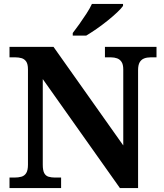

<svg xmlns="http://www.w3.org/2000/svg" viewBox="-20 -951 828 971"><path d="M28.1 0V-53H52.7Q72.8 -53 88.4 -57.4Q104 -61.9 112.7 -75.9Q121.4 -90 121.4 -118.1V-599.9Q121.4 -627 112.5 -639.8Q103.6 -652.6 89.2 -656.8Q74.7 -661 58 -661H28.1V-714H250.6L603.4 -215.5V-599.9Q603.4 -624.7 594.8 -637.8Q586.2 -650.8 572.3 -655.9Q558.4 -661 541.1 -661H510.7V-714H771.5V-661H741.1Q723.2 -661 708.8 -655.4Q694.5 -649.8 686.4 -636Q678.3 -622.1 678.3 -595.9V0H586.4L196.3 -551.1V-118.1Q196.3 -90 203.5 -75.9Q210.8 -61.9 225.1 -57.4Q239.5 -53 258.6 -53H289V0ZM347.9 -784Q362.9 -803 381.2 -829Q399.5 -855 417.2 -882Q434.8 -909 444.8 -931H602.2V-921Q593.2 -908 572 -888Q550.8 -868 523.4 -846Q496 -824 467.8 -804.5Q439.5 -785 416.1 -771H347.9Z"/></svg>

Font: Noto Serif Ethiopic
Style: Regular
Weight: 400
Designer: Monotype Design Team
Foundry: Monotype Imaging Inc.
Version: Version 2.102